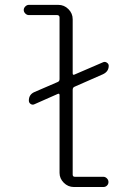

<svg xmlns="http://www.w3.org/2000/svg" viewBox="-20 -750 540 770"><path d="M95.7 -689.5Q87.9 -689.5 81.5 -695.8Q75.2 -702.1 75.2 -710Q75.2 -717.8 81.5 -724.1Q87.9 -730.5 95.7 -730.5H213.9Q237.3 -730.5 254.4 -713.4Q271.5 -696.3 271.5 -672.9V-456.1Q271.5 -447.3 279.3 -451.2L392.6 -500Q400.4 -503.9 408.2 -499Q416 -494.1 416 -486.3Q416 -462.9 392.6 -452.1L279.3 -402.3Q271.5 -399.4 271.5 -389.6V-49.8Q271.5 -41 280.3 -41H394.5Q402.3 -41 408.7 -34.7Q415 -28.3 415 -20Q415 -11.7 409.2 -5.9Q403.3 0 394.5 0H276.4Q252.9 0 235.8 -17.1Q218.8 -34.2 218.8 -56.6V-368.2Q218.8 -377 210.9 -373L118.2 -332Q110.4 -328.1 103 -333Q95.7 -337.9 95.7 -346.7Q95.7 -371.1 118.2 -380.9L210.9 -420.9Q218.8 -423.8 218.8 -432.6V-679.7Q218.8 -688.5 210 -689.5Z"/></svg>

Font: Rounded-X Mgen+ 1mn light
Style: Regular
Weight: 200
Designer: [Source Han Sans]
Ryoko NISHIZUKA  (kana & ideographs); Paul D. Hunt (Latin, Greek & Cyrillic); Wenlong ZHANG  (bopomofo
Version: Version 1.059.20150602